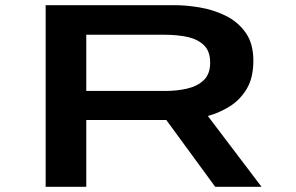

<svg xmlns="http://www.w3.org/2000/svg" viewBox="-20 -720 1140 740"><path d="M156 0V-700H654Q698.5 -700 750.5 -691.2Q802.5 -682.5 849.5 -659.5Q896.5 -636.5 926.5 -594.5Q956.5 -552.5 956.5 -486Q956.5 -421.5 931.8 -379Q907 -336.5 867 -311Q827 -285.5 781 -273L988 0H809.5L621 -257.5H312.5V0ZM312.5 -369.5H618Q662 -369.5 701.2 -378.5Q740.5 -387.5 765.2 -411Q790 -434.5 790 -478.5Q790 -522.5 766 -545.8Q742 -569 702.5 -577.5Q663 -586 616.5 -586H312.5Z"/></svg>

Font: Trispace Expanded SemiBold
Style: Regular
Weight: 600
Width: 7
Designer: Tyler Finck
Foundry: Etcetera Type Company
Version: Version 1.210; ttfautohint (v1.8.3)